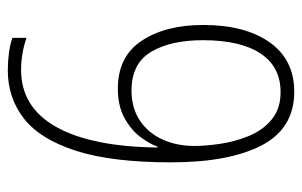

<svg xmlns="http://www.w3.org/2000/svg" viewBox="-161 -603 774 492"><g transform="rotate(90 226.0 -357.0)"><path d="M396 -408Q396 -257 366.5 -165Q337 -73 284 -31.5Q231 10 160 10Q138 10 115 7Q92 4 77 -2V-38Q93 -32 115 -28Q137 -24 159 -24Q255 -24 305.5 -114.5Q356 -205 358 -374H356Q348 -352 330 -328.5Q312 -305 281.5 -288.5Q251 -272 207 -272Q125 -272 84.5 -333Q44 -394 44 -491Q44 -598 88.5 -661Q133 -724 215 -724Q309 -724 352.5 -640.5Q396 -557 396 -408ZM216 -689Q151 -689 117 -637.5Q83 -586 83 -490Q83 -407 113 -357Q143 -307 212 -307Q257 -307 289 -328.5Q321 -350 337.5 -386.5Q354 -423 354 -468Q354 -497 348.5 -534.5Q343 -572 328.5 -607.5Q314 -643 286.5 -666Q259 -689 216 -689Z"/></g></svg>

Font: Noto Sans Thai Cond ExtLt
Style: Regular
Weight: 200
Width: 3
Designer: Monotype Design Team
Foundry: Monotype Imaging Inc.
Version: Version 2.002; ttfautohint (v1.8.4.7-5d5b)